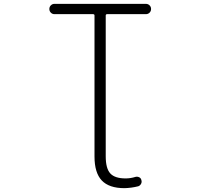

<svg xmlns="http://www.w3.org/2000/svg" viewBox="-20 -774 1040 1001"><path d="M472.7 -693.4Q472.7 -700.2 464.8 -700.2H263.7Q252.9 -700.2 245.1 -708Q237.3 -715.8 237.3 -727.1Q237.3 -738.3 245.1 -746.1Q252.9 -753.9 263.7 -753.9H740.2Q752 -753.9 759.8 -746.1Q767.6 -738.3 767.6 -727.1Q767.6 -715.8 759.8 -708Q752 -700.2 740.2 -700.2H539.1Q531.2 -700.2 531.2 -693.4V41Q531.2 104.5 555.2 130.4Q579.1 156.2 634.8 156.2Q660.2 156.2 685.5 148.4Q695.3 145.5 705.1 149.9Q714.8 154.3 716.8 164.1Q720.7 174.8 715.3 184.6Q710 194.3 700.2 197.3Q665 206.1 628.9 207Q548.8 207 510.7 167Q472.7 127 472.7 42Z"/></svg>

Font: Rounded Mgen+ 2m light
Style: Regular
Weight: 200
Designer: [Source Han Sans]
Ryoko NISHIZUKA  (kana & ideographs); Paul D. Hunt (Latin, Greek & Cyrillic); Wenlong ZHANG  (bopomofo
Version: Version 1.059.20150602